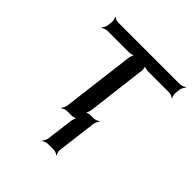

<svg xmlns="http://www.w3.org/2000/svg" viewBox="-188 -623 941 941"><g transform="rotate(45 282.5 -152.0)"><path d="M344 160 370 -47C371 -56 379 -71 384 -76L383 -78C377 -73 361 -67 352 -67H332C323 -67 306 -63 300 -58L302 -56C307 -61 314 -78 315 -87L353 -398C354 -407 352 -424 348 -429L345 -427C350 -422 366 -418 375 -418H524C533 -418 548 -412 552 -407L554 -409C550 -414 546 -429 547 -438L550 -464C551 -473 559 -488 565 -493L563 -495C557 -490 541 -484 532 -484H103C94 -484 80 -490 76 -495L74 -493C78 -488 82 -473 81 -464L78 -438C77 -429 69 -414 63 -409L65 -407C71 -412 86 -418 95 -418H245C254 -418 272 -422 277 -427L276 -429C270 -424 264 -407 263 -398L216 -20C215 -11 208 4 202 9L204 11C209 6 225 0 234 0H264C273 0 290 -4 296 -9L294 -11C289 -6 283 11 282 20L264 160C263 169 255 184 250 189L252 191C257 186 273 180 282 180H322C331 180 345 186 350 191L352 189C347 184 343 169 344 160Z"/></g></svg>

Font: Gamestation Storm Oblique 
Style: Italic
Weight: 400
Designer: Jonas Hecksher
Foundry: Jonas Hecksher, Playtypeª, e-types AS
Version: Version 1.003